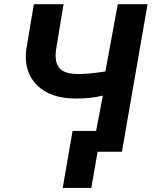

<svg xmlns="http://www.w3.org/2000/svg" viewBox="-20 -731 731 925"><path d="M690.9 -710.9 567.4 0H423.8L475.6 -270.5Q415.5 -255.4 341.8 -256.3Q221.7 -257.3 157.7 -321Q93.8 -384.8 106.4 -491.7L143.1 -710.9H286.1L250 -491.2Q242.2 -432.1 265.4 -404.1Q288.6 -376 348.1 -374.5Q399.9 -373 487.8 -386.7L547.4 -710.9ZM419.9 174.3H282.2L329.6 -100.1H467.8Z"/></svg>

Font: RobotoInd
Style: Bold Italic
Weight: 700
Italic angle: -12°
Designer: Google
Version: Version 2.001150; 2014